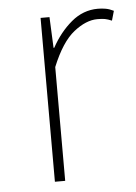

<svg xmlns="http://www.w3.org/2000/svg" viewBox="-42 -524 395 558"><g transform="rotate(-5 155.0 -245.0)"><path d="M96 0V-478H122L126 -388H128Q152 -432 186.5 -461Q221 -490 264 -490Q276 -490 287 -488Q298 -486 310 -480L302 -452Q290 -457 282 -458.5Q274 -460 260 -460Q227 -460 191 -431.5Q155 -403 126 -332V0Z"/></g></svg>

Font: Assistant ExtraLight
Style: Regular
Weight: 200
Designer: Hebrew By Ben Nathan, Latin by Paul Hunt
Version: Version 3.000